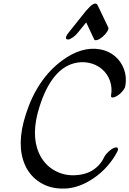

<svg xmlns="http://www.w3.org/2000/svg" viewBox="-20 -1032 734 1089"><path d="M354.8 -813Q350.8 -824 367.6 -845L466.5 -969L490.7 -995Q522.3 -1024 533.4 -1003L594.3 -876Q597.7 -869 588.4 -853.5Q579 -838 562.8 -824Q546.6 -810 532.2 -805.5Q517.8 -801 514.4 -808L468.9 -905L421.8 -847Q409.4 -831 392.4 -819.5Q375.4 -808 366.4 -808Q357.4 -808 354.8 -813ZM626 -480Q607.5 -475 609.9 -491Q617.6 -533 603.7 -573.5Q589.7 -614 557.1 -641Q524.4 -668 482.6 -676Q440.8 -684 399.9 -673Q271.9 -639 204.4 -428Q153.5 -269 201.3 -163Q228 -103 282.1 -69.5Q336.1 -36 400.8 -38Q465.5 -40 507.9 -68Q550.4 -96 571.4 -142Q578.6 -156 594.5 -171Q610.3 -186 625.3 -192.5Q640.4 -199 646.4 -193.5Q652.4 -188 646.2 -174Q625.5 -132 589.4 -90.5Q553.3 -49 507.7 -19Q426.9 35 347.2 37.5Q267.5 40 209.2 4Q150.8 -32 122.3 -95Q70.5 -211 126.6 -384Q190 -583 331.2 -688Q443.4 -771 548.8 -752Q597 -743 632.4 -713Q667.7 -683 683.8 -638Q699.9 -593 690.5 -543Q688.4 -531 675 -515Q661.6 -499 647.9 -490.5Q634.2 -482 626 -480Z"/></svg>

Font: Kavivanar
Style: Regular
Weight: 400
Designer: Tharique Azeez
Foundry: Tharique Azeez
Version: Version 1.88